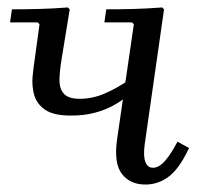

<svg xmlns="http://www.w3.org/2000/svg" viewBox="-20 -485 547 515"><path d="M370 10Q329 10 307 -18.5Q285 -47 294 -111L339 -420L334 -425H260L265 -460Q304 -460 339.5 -461Q375 -462 415 -465L420 -460L368 -97Q364 -66 370 -50.5Q376 -35 390 -35Q407 -35 423.5 -54.5Q440 -74 456 -105L487 -88Q462 -34 433.5 -12Q405 10 370 10ZM170 -175Q123 -175 100.5 -191Q78 -207 71.5 -231Q65 -255 67.5 -280.5Q70 -306 73 -325L86 -420L81 -425H7L12 -460Q51 -460 86.5 -461Q122 -462 162 -465L167 -460L145 -325Q140 -295 139.5 -271.5Q139 -248 151 -234Q163 -220 194 -220Q228 -220 260.5 -234Q293 -248 325 -270L318 -225Q304 -213 283 -201.5Q262 -190 234 -182.5Q206 -175 170 -175Z"/></svg>

Font: Brygada 1918
Style: Italic
Weight: 400
Italic angle: -8°
Designer: Mateusz Machalski | Borys Kosmynka | Przemek Hoffer
Foundry: NIEPODLEGLA 2018
Version: Version 3.006